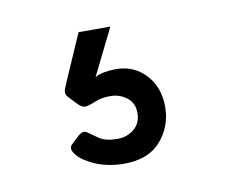

<svg xmlns="http://www.w3.org/2000/svg" viewBox="-42 -76 404 345"><g transform="rotate(-10 160.0 96.5)"><path d="M156 220Q128 219 106.5 209.5Q85 200 75.5 188Q66 176 74 169L88 156Q97 148 104 153Q111 158 122.5 166Q134 174 156 174Q173 174 186 163.5Q199 153 199 134Q199 116 186 106Q173 96 156 96Q140 96 129.5 100.5Q119 105 111.5 106.5Q104 108 96 100L80 83Q75 77 78.5 68.5Q82 60 85 53L120 -27H178L136 58Q142 54 152.5 52Q163 50 174 50Q207 50 228.5 73Q250 96 250 132Q250 168 226.5 194.5Q203 221 156 220Z"/></g></svg>

Font: Rubik Light Light
Style: Regular
Weight: 300
Version: Version 2.101